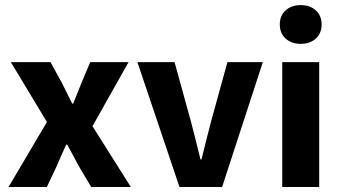

<svg xmlns="http://www.w3.org/2000/svg" viewBox="-20 -743 1353 763"><path d="M14 0 166.5 -258.2 23.1 -496.1H180.7L224.7 -415.9Q235.1 -395.3 245.7 -373.7Q256.3 -352.1 266.9 -331.3H270.9Q279.1 -352.1 287.9 -373.7Q296.7 -395.3 304.7 -415.9L338.6 -496.1H490.9L347.5 -241.4L499.9 0H342.4L293.6 -82Q282.2 -103.3 270.5 -125.3Q258.8 -147.3 247.1 -168.3H243.1Q233.9 -147.3 224 -125.7Q214.1 -104.1 204.9 -82L166.3 0Z M693.2 0 526 -496.1H673.7L738.3 -261.9Q747.8 -225.5 757.5 -187.2Q767.2 -148.9 776.7 -109.5H780.7Q790.3 -148.9 800 -187.2Q809.7 -225.5 819.2 -261.9L883.8 -496.1H1024.5L862.7 0Z M1101.6 0V-496H1248.5V0ZM1175 -568.7Q1138.1 -568.7 1115 -589.8Q1091.9 -610.9 1091.9 -645.9Q1091.9 -680.7 1115 -701.7Q1138.1 -722.7 1175 -722.7Q1212.1 -722.7 1235.1 -701.7Q1258.1 -680.7 1258.1 -645.9Q1258.1 -610.9 1235.1 -589.8Q1212.1 -568.7 1175 -568.7Z"/></svg>

Font: Source Sans 3 Variable
Style: Regular
Weight: 200
Designer: Paul D. Hunt
Foundry: Adobe Systems Incorporated
Version: Version 3.026